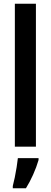

<svg xmlns="http://www.w3.org/2000/svg" viewBox="-20 -780 270 1021"><path d="M171 0H59V-760H171ZM185 71Q174 109 156 149Q138 189 118 221H48V209Q53 191 58.5 164Q64 137 68.5 109Q73 81 75 61H185Z"/></svg>

Font: Noto Sans Khmer UI ExtraCondensed SemiBold
Style: Regular
Weight: 600
Width: 2
Designer: Danh Hong and the Monotype Design Team
Foundry: Monotype Imaging Inc.
Version: Version 2.002; ttfautohint (v1.8.4.7-5d5b)